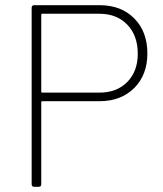

<svg xmlns="http://www.w3.org/2000/svg" viewBox="-20 -720 630 740"><path d="M102 -10V-690Q102 -700 112 -700H364Q447 -700 497.5 -649Q548 -598 548 -514Q548 -431 497 -380.5Q446 -330 364 -330H143Q139 -330 139 -326V-10Q139 0 129 0H112Q102 0 102 -10ZM143 -363H363Q430 -363 470.5 -404Q511 -445 511 -513Q511 -583 470.5 -625Q430 -667 363 -667H143Q139 -667 139 -663V-367Q139 -363 143 -363Z"/></svg>

Font: Barlow GEO Extra Light
Style: Regular
Weight: 200
Designer: Jeremy Tribby
Foundry: Tribby Type
Version: Version 1.408